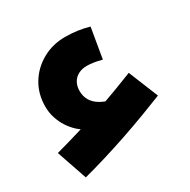

<svg xmlns="http://www.w3.org/2000/svg" viewBox="-119 -548 708 717"><g transform="rotate(-30 235.0 -189.5)"><path d="M144 -98Q128 -106 112 -120.5Q96 -135 83 -155Q70 -175 62.5 -198.5Q55 -222 55 -247Q55 -302 81 -344.5Q107 -387 151 -411.5Q195 -436 248 -436Q277 -436 301.5 -432.5Q326 -429 351 -422L329 -292Q311 -297 294.5 -299.5Q278 -302 265 -302Q244 -302 228 -293.5Q212 -285 203.5 -269.5Q195 -254 195 -234Q195 -211 205.5 -193Q216 -175 237.5 -162.5Q259 -150 291 -143ZM54 57 9 -74Q61 -88 122 -106.5Q183 -125 250.5 -149Q318 -173 388 -201L440 -73Q400 -57 351 -38.5Q302 -20 249 -2Q196 16 146 31Q96 46 54 57Z"/></g></svg>

Font: Farlight84_Sys_V01
Style: Bold
Weight: 700
Designer: Monotype Design Team, Nadine Chahine and Nizar Qandah
Foundry: Monotype Imaging Inc.
Version: Version 2.004;October 31, 2024;FontCreator 14.0.0.2814 64-bi